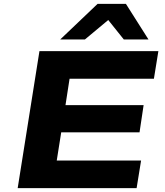

<svg xmlns="http://www.w3.org/2000/svg" viewBox="-20 -968 848 988"><path d="M71 0 183 -705H795L772 -563H338L317 -427H719L698 -287H295L272 -142H706L683 0ZM290 -765 482 -948H628L744 -765H617L537 -865L417 -765Z"/></svg>

Font: Nunito Sans 7pt Expanded ExtraBold
Style: Italic
Weight: 800
Width: 7
Italic angle: -9°
Designer: Vernon Adams
Foundry: Vernon Adams
Version: Version 3.101;gftools[0.9.27]